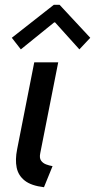

<svg xmlns="http://www.w3.org/2000/svg" viewBox="-20 -782 401 810"><path d="M165.5 7.8Q111.8 1.5 84.5 -20Q57.1 -41.5 50.3 -75Q43.5 -108.4 52.2 -151.9L124.5 -519H225.6L149.9 -136.2Q145.5 -115.7 153.1 -104.7Q160.6 -93.8 174.1 -88.6Q187.5 -83.5 201.7 -81.1ZM67.9 -573.7 29.8 -622.6 207 -761.7H231.4L360.8 -622.6L314.9 -573.7L212.4 -687.5H208.5Z"/></svg>

Font: Reddit Sans Medium
Style: Italic
Weight: 500
Italic angle: -11.25°
Designer: Stephen Hutchings
Version: Version 1.013